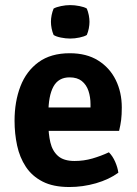

<svg xmlns="http://www.w3.org/2000/svg" viewBox="-20 -719 538 752"><path d="M119.5 -206.5V-298H334.5V-310.5Q334.5 -339 326.5 -363Q318.5 -387 300.5 -401.5Q282.5 -416 252.5 -416Q209 -416 189.2 -379.8Q169.5 -343.5 169.5 -275V-235.5Q169.5 -195 177.2 -161.5Q185 -128 207.2 -108.2Q229.5 -88.5 272 -88.5Q308 -88.5 341.8 -98.2Q375.5 -108 406.5 -122.5Q421.5 -107.5 431.2 -85Q441 -62.5 443.5 -42.5Q407 -16 355.8 -1.2Q304.5 13.5 251.5 13.5Q188.5 13.5 147 -7.8Q105.5 -29 81.2 -65.8Q57 -102.5 47 -149.2Q37 -196 37 -246Q37 -321 60 -380.8Q83 -440.5 131 -475.5Q179 -510.5 253.5 -510.5Q319 -510.5 364.2 -482.2Q409.5 -454 433.2 -406Q457 -358 457 -298Q457 -269 454.5 -249.2Q452 -229.5 446.5 -206.5ZM179.5 -633.5Q179.5 -646 182.2 -659.8Q185 -673.5 190 -685.5Q201 -691.5 219.2 -695.2Q237.5 -699 255 -699Q272.5 -699 291.5 -695.2Q310.5 -691.5 320 -685.5Q325 -673.5 327.8 -659.5Q330.5 -645.5 330.5 -633.5Q330.5 -621.5 327.8 -607.5Q325 -593.5 320 -582Q310.5 -576 291.5 -572Q272.5 -568 255 -568Q237.5 -568 218.8 -571.8Q200 -575.5 190 -582Q185 -593.5 182.2 -607.5Q179.5 -621.5 179.5 -633.5Z"/></svg>

Font: Signika Light SemiBold
Style: Regular
Weight: 600
Version: Version 2.003;gftools[0.9.32]